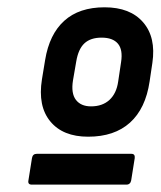

<svg xmlns="http://www.w3.org/2000/svg" viewBox="-20 -687 440 526"><path d="M221.4 -312.5Q152.3 -312.5 117.8 -354.4Q83.2 -396.2 94.9 -469.6L103.6 -522.5Q115.2 -593.3 156.1 -630.1Q196.9 -667 266.6 -667Q336.7 -667 372.2 -625.8Q407.8 -584.6 397.4 -514.5L389.8 -463.5Q378.8 -389.5 336.1 -351Q293.4 -312.5 221.4 -312.5ZM67.2 -181.2Q55.5 -181.2 57.9 -192.9L67.6 -253.9Q69.6 -265.6 80.6 -265.6H340Q350.4 -265.6 349.1 -253.9L339.4 -192.9Q338.4 -187.2 335 -184.2Q331.7 -181.2 326.3 -181.2ZM229.4 -395.6Q260.6 -395.6 279.9 -413.3Q299.1 -431.1 303.7 -463.3L311.7 -516.8Q317 -550.7 303.1 -567.3Q289.1 -583.9 258.3 -583.9Q228.1 -583.9 211.3 -568.3Q194.6 -552.7 188.9 -518.8L179.9 -466.6Q174.3 -431.4 187.9 -413.5Q201.6 -395.6 229.4 -395.6Z"/></svg>

Font: Sofia Sans Hairline
Style: Italic
Weight: 1
Italic angle: -9°
Designer: Botio Nikoltchev, Ani Petrova
Foundry: lettersoup
Version: Version 4.102